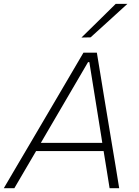

<svg xmlns="http://www.w3.org/2000/svg" viewBox="-38 -990 733 1010"><path d="M-18 0Q16 -58 53.5 -121.8Q91 -185.5 125 -243L269 -488Q306 -551 337.2 -604.2Q368.5 -657.5 401 -713H471.5Q480 -660 489 -606.5Q498 -552.5 508.5 -487L549 -242.5Q559 -183 569.5 -120Q579.5 -56.5 589 0H538.5Q531 -47 523 -97Q515 -147 507 -195.5H152Q123.5 -147 94.5 -97.5Q65.5 -48 37.5 0ZM195 -269.5 177 -238.5H500L495.5 -268L432 -663H425ZM390.5 -792.5Q437 -838 481 -881.2Q525 -924.5 570.5 -969.5H632Q583.5 -925 535.5 -881.5L438.5 -793.5Z"/></svg>

Font: Heraclito ExtraLight
Style: Italic
Weight: 200
Italic angle: -12°
Designer: Kostas Bartsokas (font) & Cristiano Sobral (main changes)
Foundry: Kostas Bartsokas (font) & Cristiano Sobral (main changes)
Version: Version 1.00;July 8, 2020;FontCreator 13.0.0.2655 64-bit